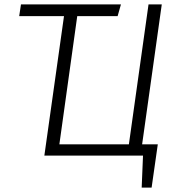

<svg xmlns="http://www.w3.org/2000/svg" viewBox="-20 -705 804 870"><path d="M624 -51H695L667 145H622L628 0H181L270 -632H67L75 -685H528L513 -632H330L249 -51H564L653 -685H713Z"/></svg>

Font: FiraGO Light
Style: Italic
Weight: 300
Italic angle: -8°
Designer: bBox Type GmbH
Foundry: bBox Type GmbH
Version: Version 1.001